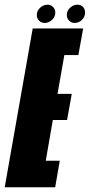

<svg xmlns="http://www.w3.org/2000/svg" viewBox="-63 -796 382 816"><path d="M-43 0H171.5L191 -113H131.5L161.5 -286H222L242 -397H181.5L210.5 -562H270L290.5 -675H76ZM128 -698.5Q143.5 -698.5 157.8 -711.2Q172 -724 172 -742.5Q172 -757 162.2 -766.5Q152.5 -776 139 -776Q121.5 -776 107.5 -763Q93.5 -750 93.5 -732.5Q93.5 -718 103 -708.2Q112.5 -698.5 128 -698.5ZM254 -698.5Q272 -698.5 285.2 -711.2Q298.5 -724 298.5 -742.5Q298.5 -757 289.8 -766.5Q281 -776 265.5 -776Q248.5 -776 234.8 -763Q221 -750 221 -732.5Q221 -718 230.8 -708.2Q240.5 -698.5 254 -698.5Z"/></svg>

Font: Anybody UltraCondensed ExtraBold
Style: Italic
Weight: 800
Width: 1
Italic angle: -10°
Version: Version 1.113;gftools[0.9.25]